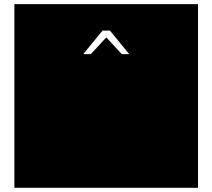

<svg xmlns="http://www.w3.org/2000/svg" viewBox="-20 -850 1017 919"><path d="M927.7 -830.1V48.8H48.8V-830.1ZM506.3 -703.6H470.7L378.4 -590.8H414.6L488.8 -670.9L563 -590.8H598.6Z"/></svg>

Font: BabelStone Maritime
Style: Regular
Weight: 400
Designer: Andrew West
Foundry: BabelStone
Version: Version 0.001;February 23, 2018